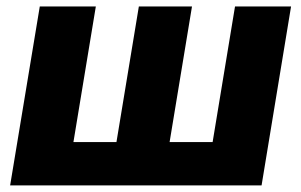

<svg xmlns="http://www.w3.org/2000/svg" viewBox="-20 -562 913 582"><path d="M100.6 -542.5H270.5L202.6 -131.3H333L400.9 -542.5H562L494.1 -131.3H624.5L692.4 -542.5H862.3L772.9 0H10.7Z"/></svg>

Font: Inter 16pt ExtraBold
Style: Italic
Weight: 800
Italic angle: -9.3988°
Version: Version 4.001;git-66647c0bb